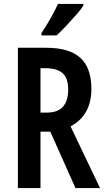

<svg xmlns="http://www.w3.org/2000/svg" viewBox="-20 -957 536 977"><path d="M214 -714Q333 -714 389 -662.5Q445 -611 445 -505Q445 -370 339 -314L489 0H364L236 -287H186V0H71V-714ZM210 -610H186V-384H216Q275 -384 301 -414.5Q327 -445 327 -501Q327 -560 298 -585Q269 -610 210 -610ZM404 -928Q391 -908 367 -880.5Q343 -853 316.5 -825Q290 -797 268 -777H191V-789Q218 -829 239 -866.5Q260 -904 275 -937H404Z"/></svg>

Font: Noto Sans Gujarati UI ExtraCondensed SemiBold
Style: Regular
Weight: 600
Width: 2
Designer: Jelle Bosma - Monotype Design Team, Universal Thirst
Foundry: Monotype Imaging Inc.
Version: Version 2.106; ttfautohint (v1.8.4.7-5d5b)